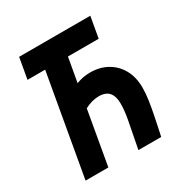

<svg xmlns="http://www.w3.org/2000/svg" viewBox="-161 -820 909 948"><g transform="rotate(-30 293.0 -346.5)"><path d="M56.6 0 157.7 -574.2H57.1L78.1 -693.4H483.9L462.9 -574.2H287.6L263.2 -436.5Q301.8 -451.2 342.8 -451.2Q397.5 -451.2 439.7 -427.2Q481.9 -403.3 505.9 -359.9Q529.8 -316.4 529.8 -257.3Q529.8 -224.6 524.2 -186.5Q518.6 -148.4 511 -111.3Q503.4 -74.2 497.1 -43.9L487.8 0H357.9L367.7 -50.8Q378.4 -105.5 387.7 -154.5Q397 -203.6 397 -242.7Q397 -284.2 378.7 -306.2Q360.4 -328.1 320.3 -328.1Q281.7 -328.1 240.2 -306.2L186.5 0Z"/></g></svg>

Font: Cascadia Mono
Style: Bold Italic
Weight: 700
Italic angle: -10°
Monospace: yes
Designer: Aaron Bell
Foundry: Saja Typeworks
Version: Version 2404.023; ttfautohint (v1.8.4)